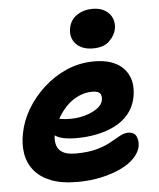

<svg xmlns="http://www.w3.org/2000/svg" viewBox="-54 -799 707 856"><g transform="rotate(-5 299.5 -371.5)"><path d="M259 10Q187 10 139.5 -9Q92 -28 65.5 -61Q39 -94 32 -137Q25 -180 35 -228Q45 -282 75.5 -333.5Q106 -385 152 -427Q198 -469 255.5 -494Q313 -519 379 -519Q438 -519 477 -498Q516 -477 533 -437.5Q550 -398 539 -342Q530 -300 504.5 -269.5Q479 -239 441.5 -220.5Q404 -202 360.5 -193.5Q317 -185 272 -185Q203 -185 175.5 -205.5Q148 -226 152 -250Q155 -264 163.5 -271.5Q172 -279 187 -279Q197 -279 212 -276Q227 -273 253 -273Q285 -273 317 -282Q349 -291 371.5 -307Q394 -323 398 -343Q402 -364 393 -374.5Q384 -385 358 -385Q327 -385 297 -371.5Q267 -358 242.5 -333Q218 -308 200.5 -275.5Q183 -243 175 -206Q171 -183 177 -162Q183 -141 203 -129Q223 -117 261 -117Q317 -117 355 -127.5Q393 -138 418.5 -152.5Q444 -167 464 -178Q484 -189 501 -189Q530 -189 539 -168Q548 -147 543 -122Q537 -96 514 -72Q491 -48 453 -30Q415 -12 365.5 -1Q316 10 259 10ZM380 -577Q329 -577 303 -605.5Q277 -634 285 -676Q292 -713 322 -733Q352 -753 392 -753Q427 -753 449.5 -738Q472 -723 480 -701Q488 -679 484 -657Q479 -628 453.5 -602.5Q428 -577 380 -577Z"/></g></svg>

Font: Shantell Sans
Style: Bold Italic
Weight: 700
Italic angle: -11°
Designer: Stephen Nixon, Anya Danilova, Shantell Martin
Foundry: Arrow Type
Version: Version 1.011;[c5ecc13dd]